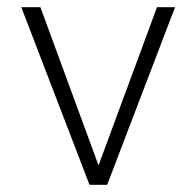

<svg xmlns="http://www.w3.org/2000/svg" viewBox="-20 -512 544 532"><path d="M228 0 39 -492H92L254 -51H252L415 -492H465L277 0Z"/></svg>

Font: Nunito Sans 7pt SemiCondensed ExtraLight
Style: Regular
Weight: 250
Width: 4
Designer: Vernon Adams
Foundry: Vernon Adams
Version: Version 3.101;gftools[0.9.27]